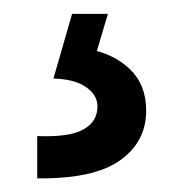

<svg xmlns="http://www.w3.org/2000/svg" viewBox="-20 -20 264 277"><path d="M33.7 237.3V176.3Q79.1 178.2 99.9 167Q120.6 155.8 120.6 133.3Q120.6 117.2 104.2 105.7Q87.9 94.2 57.1 93.3L84 0H135.7L111.8 80.1L105.5 50.3Q143.6 57.1 167.2 79.6Q190.9 102.1 190.9 139.6Q190.9 184.6 153.1 211.4Q115.2 238.3 33.7 237.3Z"/></svg>

Font: Reddit Sans Condensed SemiBold
Style: Regular
Weight: 600
Designer: Stephen Hutchings
Foundry: Reddit
Version: Version 1.014